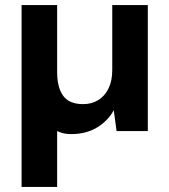

<svg xmlns="http://www.w3.org/2000/svg" viewBox="-20 -516 667 756"><path d="M65 220V-496H205V-232Q205 -171 229 -138.5Q253 -106 307 -106Q341 -106 367 -122Q393 -138 407.5 -168Q422 -198 422 -240V-496H562V0H439L428 -82Q405 -40 362 -14Q319 12 260 12Q244 12 230.5 9Q217 6 205 0V220Z"/></svg>

Font: DM Sans 20pt ExtraBold
Style: Regular
Weight: 800
Version: Version 4.004;gftools[0.9.30]